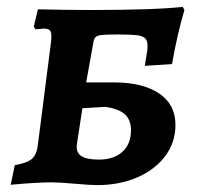

<svg xmlns="http://www.w3.org/2000/svg" viewBox="-20 -529 578 557"><path d="M197 4Q153 0 130 0Q87 0 11 7L23 -50Q59 -56 73 -68.5Q87 -81 90 -110L128 -407Q129 -414 129 -424Q129 -437 124 -441.5Q119 -446 107 -446L83 -444L78 -452L90 -502Q170 -500 244 -500Q429 -500 510 -509L515 -500Q494 -429 479 -343L400 -338L407 -381Q408 -387 408 -397Q408 -411 401 -418Q394 -425 376 -427Q358 -429 321 -429Q288 -429 274.5 -427.5Q261 -426 256.5 -420.5Q252 -415 250 -401L230 -290H309Q394 -290 441.5 -258Q489 -226 489 -167Q489 -116 459.5 -76.5Q430 -37 378.5 -14.5Q327 8 262 8Q241 8 197 4ZM360 -151Q360 -182 341.5 -198Q323 -214 285 -219L219 -215L203 -110Q200 -87 215.5 -76.5Q231 -66 267 -66Q310 -66 335 -88.5Q360 -111 360 -151Z"/></svg>

Font: Alegreya SC
Style: Bold Italic
Weight: 700
Italic angle: -7°
Designer: Juan Pablo del Peral
Foundry: Huerta Tipografica
Version: Version 2.007; ttfautohint (v1.6)